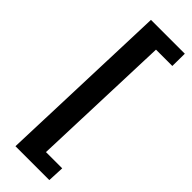

<svg xmlns="http://www.w3.org/2000/svg" viewBox="-295 -735 926 926"><g transform="rotate(45 168.0 -272.5)"><path d="M295.9 173.8H184.6H64.9L96.2 -719.2H327.1L326.2 -634.8H214.8L189 89.8H299.8Z"/></g></svg>

Font: Simonetta
Style: Black
Weight: 900
Designer: Gayaneh Bagdasaryan
Foundry: Brownfox
Version: Version 1.002